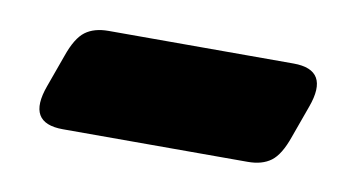

<svg xmlns="http://www.w3.org/2000/svg" viewBox="-32 -401 466 251"><g transform="rotate(10 201.0 -275.5)"><path d="M342 -343.5Q391 -343.5 372 -291.5L356.5 -248.5Q348 -224 336.2 -215.2Q324.5 -206.5 305.5 -206.5H60Q11 -206.5 30 -258.5L45.5 -301.5Q54 -326 65.8 -334.8Q77.5 -343.5 96.5 -343.5Z"/></g></svg>

Font: Fraunces
Style: Regular
Weight: 900
Version: Version 1.000;[b76b70a41]